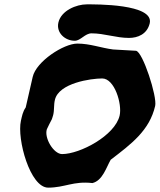

<svg xmlns="http://www.w3.org/2000/svg" viewBox="-20 -800 733 881"><path d="M248 -697C237 -650 278 -613 323 -613C350 -613 370 -647 400 -647C459 -647 512 -626 572 -626C612 -626 655 -643 667 -693C688 -783 416 -780 378 -780C331 -780 261 -752 248 -697ZM195 -207C196 -211 216 -249 218 -253C218 -254 223 -267 224 -272C230 -296 226 -318 232 -342C250 -419 397 -440 449 -440C506 -440 541 -322 529 -270C508 -178 347 -93 265 -93C226 -93 182 -167 195 -207ZM76 -246C57 -162 118 61 201 61C278 61 316 30 404 40C451 29 468 -33 488 -67C582 -139 666 -201 692 -314C702 -356 635 -563 604 -567C594 -568 509 -572 499 -573C444 -580 393 -600 335 -600C272 -600 146 -518 130 -447L98 -307C84 -287 81 -267 76 -246Z"/></svg>

Font: Charger
Style: OversprayIt
Weight: 400
Designer: Jasper
Foundry: Cannot Into Space Fonts
Version: Version 0.980